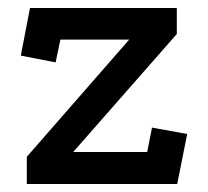

<svg xmlns="http://www.w3.org/2000/svg" viewBox="-20 -460 520 480"><path d="M47 0V-68L303 -361H131L119 -304L32 -321L55 -440H422V-375L163 -80H348L360 -141L448 -125L423 0Z"/></svg>

Font: Podkova SemiBold
Style: Regular
Weight: 600
Designer: Ilya Yudin
Foundry: Cyreal (www.cyreal.org)
Version: Version 2.103